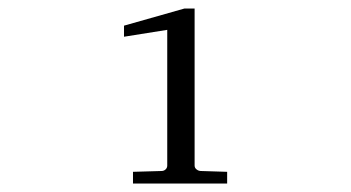

<svg xmlns="http://www.w3.org/2000/svg" viewBox="-20 -812 821 449"><path d="M291 -382.8V-410.2L357.4 -412.1Q363.3 -412.1 367.2 -415.8Q371.1 -419.4 371.1 -424.8V-742.2L270 -726.1V-752L411.1 -792H435.1V-424.8Q435.1 -419.4 439.7 -415.8Q444.3 -412.1 450.2 -412.1L511.2 -410.2V-382.8Z"/></svg>

Font: BabelStone Ogham Fixed
Style: Regular
Weight: 400
Monospace: yes
Designer: Andrew West
Foundry: BabelStone
Version: Version 2.02 March 14, 2022